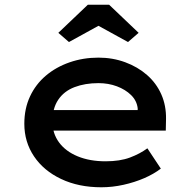

<svg xmlns="http://www.w3.org/2000/svg" viewBox="-20 -783 819 813"><path d="M409 10Q313 10 239 -25Q165 -60 124 -121Q83 -182 83 -259Q83 -323 107 -374.5Q131 -426 174 -462.5Q217 -499 274.5 -519Q332 -539 397 -539Q457 -539 510 -519.5Q563 -500 602.5 -465.5Q642 -431 663 -383.5Q684 -336 683 -279L682 -230H177L154 -317H579L563 -303V-325Q559 -357 535 -380.5Q511 -404 475 -417.5Q439 -431 397 -431Q340 -431 295.5 -414Q251 -397 226.5 -360.5Q202 -324 202 -268Q202 -218 230 -180Q258 -142 309 -121Q360 -100 427 -100Q488 -100 530.5 -116Q573 -132 604 -155L661 -69Q631 -46 590.5 -28.5Q550 -11 503 -0.5Q456 10 409 10ZM272 -605 227 -644 352 -763H442L567 -644L522 -605L382 -682H412Z"/></svg>

Font: Lexend Giga Medium
Style: Regular
Weight: 500
Designer: Bonnie Shaver-Troup, Thomas Jockin
Foundry: Lexend
Version: Version 1.007